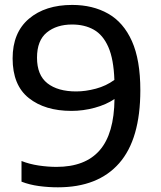

<svg xmlns="http://www.w3.org/2000/svg" viewBox="-20 -770 668 799"><path d="M280.5 -749.5Q366 -749.5 430 -713.2Q494 -677 529 -598.8Q564 -520.5 564 -394.5Q564 -191 476 -90.8Q388 9.5 221 9.5Q180.5 9.5 141.8 4.2Q103 -1 69.5 -14V-100Q102.5 -87 141.2 -81.2Q180 -75.5 215 -75.5Q335 -75.5 395 -144.8Q455 -214 456.5 -358Q422 -334.5 374 -321.5Q326 -308.5 277.5 -308.5Q167 -308.5 99.8 -362Q32.5 -415.5 32.5 -527Q32.5 -634 100.2 -691.8Q168 -749.5 280.5 -749.5ZM297 -389.5Q336 -389.5 379 -401Q422 -412.5 456 -437.5Q453 -524 430.8 -574.5Q408.5 -625 370.2 -646.5Q332 -668 280 -668Q215.5 -668 174.8 -634.8Q134 -601.5 134 -530Q134 -457.5 177.2 -423.5Q220.5 -389.5 297 -389.5Z"/></svg>

Font: Encode Sans SmExp Md
Style: Regular
Weight: 500
Width: 6
Designer: Multiple Designers
Foundry: Impallari Type
Version: Version 3.002; ttfautohint (v1.8.3) -l 8 -r 50 -G 200 -x 14 